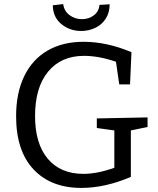

<svg xmlns="http://www.w3.org/2000/svg" viewBox="-20 -913 776 942"><path d="M704 -337V-290L622 -273V-45Q495 9 379 9Q230 9 144.5 -82Q59 -173 59 -343Q59 -457 99 -539.5Q139 -622 213.5 -665Q288 -708 390 -708Q504 -708 625 -657L618 -499H565L549 -610Q465 -639 392 -639Q280 -639 216 -561.5Q152 -484 152 -344Q152 -208 214.5 -134Q277 -60 389 -60Q458 -60 541 -90V-273L455 -285V-332ZM239 -887 290 -893Q295 -858 321.5 -838.5Q348 -819 382 -819Q415 -819 440 -837.5Q465 -856 468 -889L518 -892Q518 -851 498.5 -821Q479 -791 447 -776Q415 -761 378 -761Q323 -761 281.5 -794.5Q240 -828 239 -887Z"/></svg>

Font: Bitter Pro
Style: Regular
Weight: 400
Designer: Sol Matas, and Bitter project Authors
Foundry: Sol Matas
Version: Version 1.010